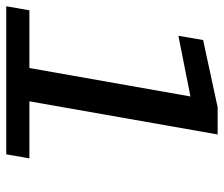

<svg xmlns="http://www.w3.org/2000/svg" viewBox="-81 -645 716 614"><g transform="rotate(90 277.0 -338.0)"><path d="M-10 0H463.5L476.5 -74H294L400 -676H313L98 -629.5L84.5 -550.5L278.5 -589L187.5 -74H3Z"/></g></svg>

Font: Anybody SemiExpanded
Style: Italic
Weight: 400
Width: 6
Italic angle: -10°
Version: Version 1.113;gftools[0.9.25]